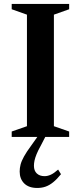

<svg xmlns="http://www.w3.org/2000/svg" viewBox="-20 -696 411 976"><path d="M331.5 -27.5V0H39.5V-27.5L117 -54.5V-621.5L39.5 -649V-676H331.5V-649L254 -621.5V-54.5ZM187.5 44Q173.5 69 166 87.5Q158.5 106 155.5 120Q152.5 134 152.5 146.5Q152.5 172 167.2 185.8Q182 199.5 206.5 199.5Q222 199.5 238 192.2Q254 185 275.5 166L290 189.5Q269.5 215 250.2 230.5Q231 246 211.5 252.8Q192 259.5 169.5 259.5Q126.5 259.5 103.2 236.5Q80 213.5 80 176Q80 158.5 84.5 140.8Q89 123 101.8 99.8Q114.5 76.5 139 43.5L187.5 -25H223Z"/></svg>

Font: Newsreader 16pt SemiBold
Style: Regular
Weight: 600
Designer: Hugues Gentile
Foundry: Production Type
Version: Version 1.003